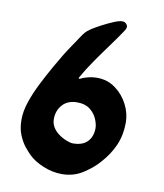

<svg xmlns="http://www.w3.org/2000/svg" viewBox="-75 -689 654 767"><g transform="rotate(10 252.0 -305.5)"><path d="M227.1 15.6Q188.5 15.6 151.1 0Q113.8 -15.6 92.3 -36.6Q82 -46.4 67.6 -64Q53.2 -81.5 42 -108.2Q30.8 -134.8 30.8 -171.4Q30.8 -205.1 43.9 -243.9Q57.1 -282.7 77.4 -322.8Q97.7 -362.8 118.7 -399.9Q150.9 -457 175.3 -492.4Q199.7 -527.8 211.9 -546.9Q220.7 -558.6 227.5 -564.2Q234.4 -569.8 242.2 -575.2Q257.8 -585 281 -597.2Q304.2 -609.4 325.9 -618.4Q347.7 -627.4 358.9 -627.4Q369.1 -627.4 375.2 -621.3Q381.3 -615.2 381.3 -608.9Q381.3 -602.1 377.2 -595.7Q373 -589.4 369.1 -583.5Q351.6 -557.1 325.7 -522Q299.8 -486.8 273.7 -449.2Q247.6 -411.6 229 -377.9Q227.1 -375 227.1 -374.5Q227.1 -371.6 230.5 -371.6Q232.9 -371.6 235.8 -373.5Q241.2 -377 260 -382.3Q278.8 -387.7 299.8 -387.7Q341.8 -387.7 374.3 -364Q406.7 -340.3 425 -304.4Q443.4 -268.6 443.4 -231Q443.4 -181.2 425.5 -139.6Q407.7 -98.1 374 -61Q351.6 -34.7 313.2 -9.5Q274.9 15.6 227.1 15.6ZM249 -112.8Q289.1 -112.8 308.6 -133.8Q328.1 -154.8 328.1 -188Q328.1 -204.1 319.3 -225.1Q310.5 -246.1 290.8 -261.7Q271 -277.3 238.8 -277.3Q200.2 -277.3 179 -253.7Q157.7 -230 157.7 -195.3Q157.7 -178.2 166.3 -163.6Q174.8 -148.9 188.5 -138.7Q203.1 -127.4 220.9 -120.1Q238.8 -112.8 249 -112.8Z"/></g></svg>

Font: David Libre
Style: Bold
Weight: 700
Designer: Ismar David, J. Victor Gaultney, Annie Olsen and Meir Sadan
Foundry: Monotype Imaging Inc. & SIL International
Version: Version 1.100; ttfautohint (v1.8.4.7-5d5b)